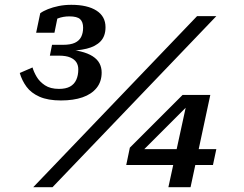

<svg xmlns="http://www.w3.org/2000/svg" viewBox="-20 -777 1011 797"><path d="M268 -709Q300 -709 312.5 -697.5Q325 -686 325 -662Q325 -640 317 -624Q309 -608 291 -599.5Q273 -591 242 -591H196L187 -546H224Q254 -546 271.5 -538.5Q289 -531 297 -518.5Q305 -506 305 -489Q305 -464 296.5 -445.5Q288 -427 270.5 -417.5Q253 -408 225 -408Q189 -408 166.5 -423Q144 -438 132 -458.5Q120 -479 115 -497L62 -474Q71 -443 90 -417Q109 -391 144 -375.5Q179 -360 233 -360Q285 -360 322.5 -373Q360 -386 381 -412Q402 -438 402 -476Q402 -497 393 -514Q384 -531 364.5 -543.5Q345 -556 314.5 -563.5Q284 -571 241 -572L255 -566Q303 -566 340 -575Q377 -584 397.5 -605.5Q418 -627 418 -664Q418 -709 380.5 -733Q343 -757 276 -757Q248 -757 223.5 -752Q199 -747 179 -739Q159 -731 147 -722L130 -641H206L220 -710Q212 -710 205 -705Q198 -700 192.5 -693Q187 -686 182 -679Q198 -692 220 -700.5Q242 -709 268 -709ZM798 -710H878L198 0H118ZM504 -92 519 -164 738 -383H782L767 -346L543 -122L550 -158H878L864 -92ZM771 0H679L756 -354L764 -383H853Z"/></svg>

Font: Roboto Serif 20pt Medium
Style: Italic
Weight: 500
Italic angle: -10°
Version: Version 1.008